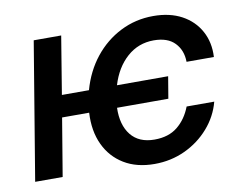

<svg xmlns="http://www.w3.org/2000/svg" viewBox="-64 -612 889 709"><g transform="rotate(-10 380.5 -257.5)"><path d="M566.9 -298.8 553.2 -216.8H360.8Q358.9 -152.3 388.9 -114.7Q418.9 -77.1 477.1 -77.1Q530.3 -77.1 563.7 -104.2Q597.2 -131.3 614.7 -176.8H718.3Q704.1 -123 666.7 -80.3Q629.4 -37.6 576.4 -12.9Q523.4 11.7 461.9 11.7Q395 11.7 347.7 -17.1Q300.3 -45.9 276.4 -97.2Q252.4 -148.4 256.3 -216.8H154.8L118.7 0H15.6L101.1 -515.6H204.1L168.5 -298.8H270Q289.1 -367.2 329.8 -418.5Q370.6 -469.7 427.5 -498.5Q484.4 -527.3 550.8 -527.3Q612.8 -527.3 657.5 -503.2Q702.1 -479 725.3 -436.5Q748.5 -394 745.6 -339.4H643.1Q642.6 -382.8 616 -410.6Q589.4 -438.5 537.1 -438.5Q479.5 -438.5 437 -400.9Q394.5 -363.3 375 -298.8Z"/></g></svg>

Font: Inter Display Medium
Style: Italic
Weight: 500
Italic angle: -9.39999°
Designer: Rasmus Andersson
Foundry: rsms
Version: Version 4.000;git-a52131595